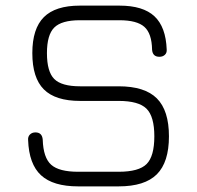

<svg xmlns="http://www.w3.org/2000/svg" viewBox="-20 -664 701 683"><path d="M258 -1Q169 -1 126 -40.5Q83 -80 80 -166Q79 -178 86.5 -185.5Q94 -193 106 -193Q130 -193 132 -167Q134 -103 162 -78Q190 -53 258 -53H402Q474 -53 501.5 -80.5Q529 -108 529 -179Q529 -250 501 -277.5Q473 -305 402 -305H265Q177 -305 136 -346Q95 -387 95 -475Q95 -562 136 -603Q177 -644 264 -644H405Q489 -644 529.5 -606Q570 -568 573 -488Q574 -476 566.5 -469Q559 -462 547 -462Q523 -462 521 -487Q520 -545 493.5 -568.5Q467 -592 405 -592H264Q199 -592 173 -566Q147 -540 147 -475Q147 -409 173 -383Q199 -357 265 -357H402Q495 -357 538 -314Q581 -271 581 -179Q581 -87 538 -44Q495 -1 402 -1Z"/></svg>

Font: Jura
Style: Regular
Weight: 400
Designer: Daniel Johnson, Alexei Vanyashin
Foundry: Daniel Johnson
Version: Version 5.103